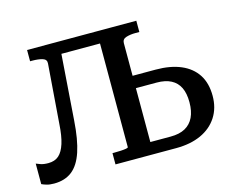

<svg xmlns="http://www.w3.org/2000/svg" viewBox="-100 -859 1258 1022"><g transform="rotate(-15 529.0 -348.0)"><path d="M243 -710H578V-643H243ZM188 -285 213 -612Q215 -634 192.5 -641Q170 -648 136 -648H124V-710H300L269 -283Q262 -179 240 -113Q218 -47 178.5 -16.5Q139 14 80 14Q55 14 38.5 9Q22 4 12 -1V-114Q19 -111 35.5 -105Q52 -99 78 -99Q114 -99 136 -118.5Q158 -138 171 -179Q184 -220 188 -285ZM755 0H421V-62H430Q450 -62 467.5 -63Q485 -64 496.5 -66Q508 -68 508 -72V-710H726V-648H705Q676 -648 653.5 -641Q631 -634 631 -612V-67H743Q792 -67 823.5 -84.5Q855 -102 871 -135.5Q887 -169 887 -218Q887 -267 871.5 -299Q856 -331 824.5 -347.5Q793 -364 745 -364H603V-432H758Q839 -432 896.5 -407.5Q954 -383 984.5 -336Q1015 -289 1015 -219Q1015 -152 983 -102.5Q951 -53 893 -26.5Q835 0 755 0Z"/></g></svg>

Font: Roboto Serif Medium
Style: Regular
Weight: 500
Designer: Greg Gazdowicz
Foundry: Commercial Type
Version: Version 1.008